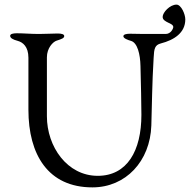

<svg xmlns="http://www.w3.org/2000/svg" viewBox="-20 -797 822 831"><path d="M380 14C524 14 630 -99 635 -254C638 -346 638 -432 645 -547C647 -587 650 -602 676 -609C734 -624 782 -655 782 -713C782 -736 764 -777 744 -777C715 -777 684 -743 684 -724C684 -711 696 -705 708 -699C719 -694 730 -689 730 -680C730 -674 720 -650 697 -650H602C582 -650 567 -651 543 -651C526 -651 514 -648 514 -640C514 -631 533 -624 547 -620C575 -612 587 -562 588 -511C590 -434 592 -344 592 -300C592 -144 530 -36 403 -36C271 -36 183 -162 183 -294V-549C183 -589 209 -616 225 -621C247 -628 258 -632 258 -641C258 -649 246 -652 229 -652C208 -652 180 -650 149 -650C112 -650 83 -653 53 -653C36 -653 24 -650 24 -642C24 -633 34 -626 57 -620C79 -614 103 -595 103 -547V-322C103 -128 188 14 380 14Z"/></svg>

Font: EB Garamond
Style: Regular
Weight: 400
Designer: Georg Duffner and Octavio Pardo
Foundry: Georg Duffner
Version: Version 1.000;PS 001.000;hotconv 1.0.88;makeotf.lib2.5.64775